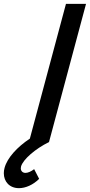

<svg xmlns="http://www.w3.org/2000/svg" viewBox="-135 -740 468 1000"><path d="M120.2 0 313.1 -720H208.6L20.5 -18C-45.1 25.5 -97.3 82 -111.3 134.5C-113.9 143.9 -115.1 153.2 -115.1 162.1C-115.1 205.6 -85.9 240 -36.1 240C-2.1 240 37.4 223 68.9 191.5L42.9 141C26.6 153.5 10.2 160.5 -2.3 160.5C-16.9 160.5 -26.7 150.8 -26.7 136.7C-26.7 133.8 -26.3 130.7 -25.5 127.5C-15.6 90.5 50.1 34 120.2 0Z"/></svg>

Font: Manrope
Style: SemiBoldItalic
Weight: 600
Italic angle: -15°
Designer: Mikhail Sharanda
Foundry: Mikhail Sharanda
Version: Version 4.502;hotconv 1.0.109;makeotfexe 2.5.65596